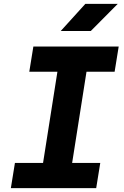

<svg xmlns="http://www.w3.org/2000/svg" viewBox="-20 -970 640 990"><path d="M36 0 57 -130H202L276 -600H131L152 -730H592L571 -600H426L352 -130H497L476 0ZM293 -810 420 -950H587L448 -810Z"/></svg>

Font: JetBrains Mono ExtraBold
Style: Italic
Weight: 800
Italic angle: -9°
Monospace: yes
Designer: Philipp Nurullin, Konstantin Bulenkov
Foundry: JetBrains
Version: Version 2.305; ttfautohint (v1.8.4.7-5d5b)